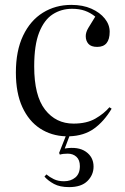

<svg xmlns="http://www.w3.org/2000/svg" viewBox="-20 -544 510 786"><path d="M263 222Q225 222 201 209Q177 196 162 179L170 170Q183 181 200.5 189.5Q218 198 242 198Q270 198 288.5 182.5Q307 167 307 136Q307 111 293 98Q279 85 257 85Q238 85 225 89L222 82L249 14Q190 12 144 -18Q98 -48 71.5 -105.5Q45 -163 45 -247Q45 -336 74.5 -398Q104 -460 155.5 -492Q207 -524 272 -524Q319 -524 354 -508.5Q389 -493 409 -468Q429 -443 429 -414Q429 -352 378 -352Q353 -352 342 -364.5Q331 -377 331 -396Q331 -412 341.5 -429.5Q352 -447 370 -476Q350 -492 327.5 -500Q305 -508 275 -508Q231 -508 196 -485.5Q161 -463 140.5 -411.5Q120 -360 120 -272Q120 -152 164.5 -95Q209 -38 281 -38Q335 -38 370.5 -58.5Q406 -79 428 -105L437 -99Q406 -47 365 -17.5Q324 12 264 14L245 64Q300 55 331.5 77Q363 99 363 138Q363 172 338 197Q313 222 263 222Z"/></svg>

Font: Literata 72pt Light
Style: Regular
Weight: 300
Designer: Latin by Veronika Burian and Jose Scaglione. Greek by Irene Vlachou. Cyrillic by Vera Evstafieva.
Foundry: TypeTogether
Version: Version 3.002